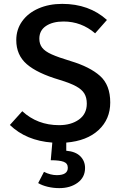

<svg xmlns="http://www.w3.org/2000/svg" viewBox="-20 -724 640 991"><path d="M322 12V54Q370 58 394.5 82.5Q419 107 419 143Q419 191 381 219Q343 247 286 247Q255 247 226 240Q197 233 177 221L207 163Q241 180 273 180Q330 180 330 142Q330 119 308.5 111Q287 103 242 103L250 12Q115 2 31 -79L95 -150Q173 -78 285 -78Q347 -78 387.5 -107Q428 -136 428 -189Q428 -220 415.5 -241Q403 -262 373 -278.5Q343 -295 287 -312Q172 -346 118 -393Q64 -440 64 -517Q64 -572 94.5 -614.5Q125 -657 179 -680.5Q233 -704 301 -704Q440 -704 532 -621L471 -552Q400 -613 308 -613Q252 -613 217.5 -590Q183 -567 183 -524Q183 -497 197.5 -478Q212 -459 246.5 -443.5Q281 -428 344 -409Q444 -379 496.5 -332Q549 -285 549 -195Q549 -109 489 -53Q429 3 322 12Z"/></svg>

Font: Fira Mono Medium
Style: Regular
Weight: 500
Designer: Carrois Corporate & Edenspiekermann AG
Foundry: Carrois Corporate GbR & Edenspiekermann AG
Version: Version 3.206